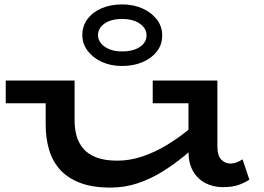

<svg xmlns="http://www.w3.org/2000/svg" viewBox="-20 -836 1194 870"><path d="M481 14Q398 14 341.5 -8Q285 -30 251 -68.5Q217 -107 202 -159Q187 -211 187 -270V-471H318V-289Q318 -253 327 -220.5Q336 -188 357.5 -162.5Q379 -137 417 -122.5Q455 -108 511 -108Q569 -108 625 -127Q681 -146 732 -176.5Q783 -207 826.5 -242Q870 -277 903 -309V-207Q862 -168 814.5 -129Q767 -90 714.5 -57.5Q662 -25 603.5 -5.5Q545 14 481 14ZM6 -368V-471H294V-368ZM989 12Q946 12 910.5 -6.5Q875 -25 854.5 -61Q834 -97 834 -150V-471H965V-173Q965 -130 983 -112.5Q1001 -95 1022 -95Q1039 -95 1053 -100.5Q1067 -106 1079 -114L1110 -22Q1089 -8 1061 2Q1033 12 989 12ZM672 -368V-471H947V-368ZM533 -537Q482 -537 441.5 -555.5Q401 -574 377 -606Q353 -638 353 -677Q353 -719 377 -750.5Q401 -782 441.5 -799Q482 -816 533 -816Q585 -816 626 -797.5Q667 -779 691 -747.5Q715 -716 715 -676Q715 -634 691 -603Q667 -572 626 -554.5Q585 -537 533 -537ZM533 -603Q584 -603 614 -623.5Q644 -644 644 -676Q644 -707 614 -728.5Q584 -750 533 -750Q483 -750 453.5 -729Q424 -708 424 -677Q424 -657 437.5 -640Q451 -623 475.5 -613Q500 -603 533 -603Z"/></svg>

Font: BioRhyme Expanded SemiBold
Style: Regular
Weight: 600
Width: 7
Designer: Aoife Mooney
Foundry: Aoife Mooney Type
Version: Version 1.600;gftools[0.9.33]